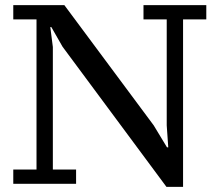

<svg xmlns="http://www.w3.org/2000/svg" viewBox="-20 -720 860 752"><path d="M542 -700H788V-644H697V12H632L225 -537L181 -614H177L187 -536V-56H278V0H32V-56H123V-644H32V-700H232L582 -229L634 -143H639L633 -229V-644H542Z"/></svg>

Font: PT Serif Caption
Style: Regular
Weight: 400
Designer: A.Korolkova, O.Umpeleva, V.Yefimov
Foundry: ParaType Ltd
Version: Version 1.000W OFL